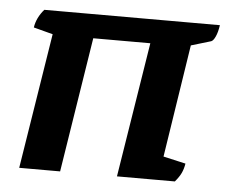

<svg xmlns="http://www.w3.org/2000/svg" viewBox="-40 -488 632 533"><g transform="rotate(5 276.0 -221.5)"><path d="M552.2 -443Q549.3 -423.2 543.6 -410.9Q537.9 -398.5 531.9 -396.5L463.9 -376.2L478.8 -393.7L426 -52.7L414.3 -69.2L490.4 -51.9Q488 -37 482.6 -25.4Q477.2 -13.9 465.4 0H304.1L366.8 -392.7L378.1 -376.2H187.2L207.9 -393.7L145.7 0H31.7L93.9 -390.3L106.1 -373.8L38.2 -391.7Q42.2 -419.1 62.9 -443Z"/></g></svg>

Font: Petrona
Style: Italic
Weight: 400
Italic angle: -9°
Designer: Ringo R. Seeber
Foundry: Ringo R. Seeber
Version: Version 2.001; ttfautohint (v1.8.3)